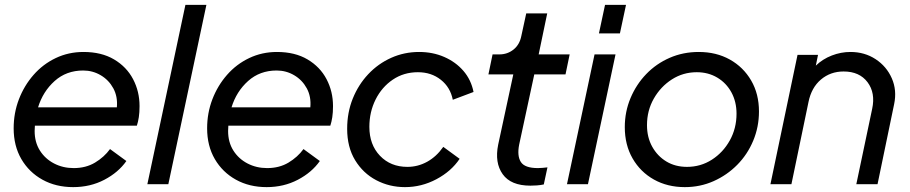

<svg xmlns="http://www.w3.org/2000/svg" viewBox="-20 -755 3729 787"><path d="M280 12Q209 12 154 -18.5Q99 -49 67.5 -103Q36 -157 36 -229Q36 -292 57.5 -348Q79 -404 117.5 -448Q156 -492 208.5 -517Q261 -542 322 -542Q396 -542 447.5 -511.5Q499 -481 525.5 -430.5Q552 -380 552 -320Q552 -294 549 -274.5Q546 -255 541 -240H123Q122 -229 122 -218Q122 -172 143.5 -138Q165 -104 201.5 -85Q238 -66 282 -66Q332 -66 369.5 -88.5Q407 -111 431 -144L498 -95Q465 -48 407.5 -18Q350 12 280 12ZM321 -466Q252 -466 204 -423Q156 -380 136 -315H459Q463 -359 444.5 -393Q426 -427 393 -446.5Q360 -466 321 -466Z M584 0 740 -735H826L670 0Z M1073 12Q1002 12 947 -18.5Q892 -49 860.5 -103Q829 -157 829 -229Q829 -292 850.5 -348Q872 -404 910.5 -448Q949 -492 1001.5 -517Q1054 -542 1115 -542Q1189 -542 1240.5 -511.5Q1292 -481 1318.5 -430.5Q1345 -380 1345 -320Q1345 -294 1342 -274.5Q1339 -255 1334 -240H916Q915 -229 915 -218Q915 -172 936.5 -138Q958 -104 994.5 -85Q1031 -66 1075 -66Q1125 -66 1162.5 -88.5Q1200 -111 1224 -144L1291 -95Q1258 -48 1200.5 -18Q1143 12 1073 12ZM1114 -466Q1045 -466 997 -423Q949 -380 929 -315H1252Q1256 -359 1237.5 -393Q1219 -427 1186 -446.5Q1153 -466 1114 -466Z M1640 12Q1576 12 1522 -16.5Q1468 -45 1435.5 -98.5Q1403 -152 1403 -227Q1403 -294 1426 -351Q1449 -408 1489.5 -451Q1530 -494 1583.5 -518Q1637 -542 1698 -542Q1754 -542 1801 -521.5Q1848 -501 1879.5 -464.5Q1911 -428 1921 -378L1836 -346Q1826 -397 1787 -428Q1748 -459 1693 -459Q1635 -459 1590 -428.5Q1545 -398 1519.5 -347Q1494 -296 1494 -235Q1494 -162 1537.5 -116.5Q1581 -71 1650 -71Q1693 -71 1731 -92Q1769 -113 1797 -153L1864 -104Q1830 -53 1769 -20.5Q1708 12 1640 12Z M2154 6Q2074 6 2040.5 -41Q2007 -88 2022 -162L2084 -450H1982L1999 -532H2027Q2060 -532 2085 -552Q2110 -572 2117 -608L2137 -700H2223L2188 -532H2315L2298 -450H2170L2108 -162Q2099 -116 2115 -91Q2131 -66 2185 -66Q2194 -66 2204.5 -67Q2215 -68 2224 -69L2209 1Q2195 4 2180.5 5Q2166 6 2154 6Z M2435 -618 2460 -735H2546L2521 -618ZM2304 0 2417 -532H2503L2390 0Z M2787 12Q2716 12 2660.5 -19Q2605 -50 2573 -105.5Q2541 -161 2541 -234Q2541 -297 2564.5 -353Q2588 -409 2629 -451.5Q2670 -494 2725 -518Q2780 -542 2844 -542Q2916 -542 2971.5 -511Q3027 -480 3059 -425Q3091 -370 3091 -298Q3091 -235 3067.5 -178.5Q3044 -122 3002 -79.5Q2960 -37 2905 -12.5Q2850 12 2787 12ZM2796 -71Q2852 -71 2898 -100.5Q2944 -130 2971.5 -179.5Q2999 -229 2999 -289Q2999 -338 2978 -376.5Q2957 -415 2920 -437Q2883 -459 2836 -459Q2780 -459 2734 -429.5Q2688 -400 2660 -351Q2632 -302 2632 -242Q2632 -192 2653.5 -153.5Q2675 -115 2711.5 -93Q2748 -71 2796 -71Z M3138 0 3249 -530H3333L3324 -486Q3352 -513 3389.5 -527.5Q3427 -542 3466 -542Q3524 -542 3569 -512.5Q3614 -483 3635.5 -434Q3657 -385 3645 -328L3577 0H3490L3555 -309Q3569 -374 3536 -418Q3503 -462 3438 -462Q3384 -462 3345 -429Q3306 -396 3294 -337L3224 0Z"/></svg>

Font: Plus Jakarta Display
Style: Italic
Weight: 400
Italic angle: -12°
Designer: Gumpita Rahayu
Foundry: Tokotype Studio
Version: Version 1.000